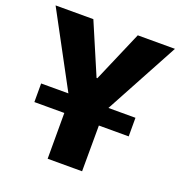

<svg xmlns="http://www.w3.org/2000/svg" viewBox="-143 -814 866 922"><g transform="rotate(20 290.0 -352.5)"><path d="M201 0V-367L232 -246L-15 -705H178L289 -445H293L405 -705H595L347 -246L378 -367L377 0ZM48 -234V-329H530V-234Z"/></g></svg>

Font: Nunito Sans 7pt Condensed Black
Style: Regular
Weight: 900
Width: 3
Designer: Vernon Adams
Foundry: Vernon Adams
Version: Version 3.101;gftools[0.9.27]